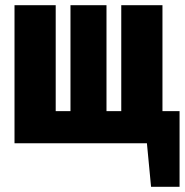

<svg xmlns="http://www.w3.org/2000/svg" viewBox="-20 -553 713 741"><path d="M607 -124H673V168H563L547 0H36V-533H195V-124H252V-533H391V-124H448V-533H607Z"/></svg>

Font: Fira Sans Extra Condensed ExtraBold
Style: Regular
Weight: 800
Width: 1
Designer: Carrois Corporate & Edenspiekermann AG
Foundry: Carrois Corporate GbR & Edenspiekermann AG
Version: Version 4.203